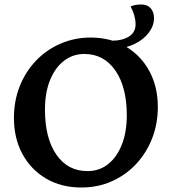

<svg xmlns="http://www.w3.org/2000/svg" viewBox="-20 -822 764 854"><path d="M342 12Q252 12 184.5 -28Q117 -68 79.5 -137.5Q42 -207 42 -297Q42 -374 68 -439Q94 -504 140.5 -552.5Q187 -601 249.5 -628Q312 -655 383 -655Q472 -655 539.5 -615Q607 -575 644.5 -505.5Q682 -436 682 -346Q682 -271 656.5 -206Q631 -141 585 -92Q539 -43 477 -15.5Q415 12 342 12ZM369 -61Q422 -61 461 -92Q500 -123 522 -179Q544 -235 544 -309Q544 -435 493 -508.5Q442 -582 355 -582Q304 -582 264.5 -551.5Q225 -521 202.5 -465.5Q180 -410 180 -334Q180 -208 230.5 -134.5Q281 -61 369 -61ZM479 -606V-641Q524 -641 553.5 -659.5Q583 -678 583 -714Q583 -752 561 -793Q579 -802 609 -802Q636 -802 650.5 -785Q665 -768 665 -741Q665 -708 642 -677Q619 -646 577.5 -626Q536 -606 479 -606Z"/></svg>

Font: Petrona
Style: Bold
Weight: 700
Designer: Ringo R. Seeber
Foundry: Ringo R. Seeber
Version: Version 2.001; ttfautohint (v1.8.3)